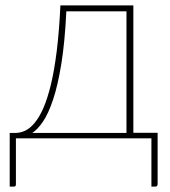

<svg xmlns="http://www.w3.org/2000/svg" viewBox="-20 -513 630 712"><path d="M449 -20V-471H226Q220.5 -356.5 207.5 -276.5Q194.5 -196.5 176.8 -143.5Q159 -90.5 139 -61.5Q119 -32.5 99.5 -20ZM564.5 -20.5V169.5Q564.5 179 555.5 179H541.5V0H39V171.5Q39 174.5 37.2 176.8Q35.5 179 31.5 179H16V-20H37Q55 -20 73 -28.2Q91 -36.5 108.2 -57Q125.5 -77.5 140.8 -112.2Q156 -147 168.8 -199.5Q181.5 -252 190.5 -324.5Q199.5 -397 204 -493H474.5V-20.5Z"/></svg>

Font: Lato ExtraLight
Style: Regular
Weight: 275
Designer: Lukasz Dziedzic with Adam Twardoch and Botio Nikoltchev
Foundry: tyPoland Lukasz Dziedzic
Version: Version 2.015; 2015-08-06; http://www.latofonts.com/